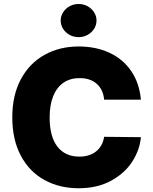

<svg xmlns="http://www.w3.org/2000/svg" viewBox="-20 -955 784 984"><path d="M387.7 -554.7Q339.4 -554.7 304.9 -530.8Q270.5 -506.8 252.4 -461.7Q234.4 -416.5 234.4 -353.5Q234.4 -254.9 274.2 -203.6Q314 -152.3 386.7 -152.3Q439.5 -152.3 472.9 -179.4Q506.3 -206.5 513.7 -253.9L702.1 -252Q696.8 -188 658.4 -127.7Q620.1 -67.4 549.6 -28.8Q479 9.8 382.8 9.8Q284.7 9.8 207.5 -32.7Q130.4 -75.2 86.7 -157.2Q43 -239.3 43 -353.5Q43 -467.8 87.4 -549.8Q131.8 -631.8 209 -674.3Q286.1 -716.8 382.8 -716.8Q471.2 -716.8 540.5 -684.8Q609.9 -652.8 652.1 -591.3Q694.3 -529.8 702.1 -444.3H513.7Q509.3 -495.1 476.3 -524.9Q443.4 -554.7 387.7 -554.7ZM291 -849.6Q291 -872.6 303.5 -892.1Q315.9 -911.6 336.9 -923.1Q357.9 -934.6 382.8 -934.6Q407.7 -934.6 428.7 -923.1Q449.7 -911.6 462.2 -892.1Q474.6 -872.6 474.6 -849.6Q474.6 -826.7 462.2 -807.1Q449.7 -787.6 428.7 -776.1Q407.7 -764.6 382.8 -764.6Q357.9 -764.6 336.9 -776.1Q315.9 -787.6 303.5 -807.1Q291 -826.7 291 -849.6Z"/></svg>

Font: Pretendard Std Black
Style: Regular
Weight: 900
Designer: Base glyphs from Inter by Rasmus Andersson; Hangeul glyphs from Noto Sans CJK(Source Han Sans) by Jang Soo-young and Kan
Foundry: Kil Hyung-jin
Version: Version 1.309